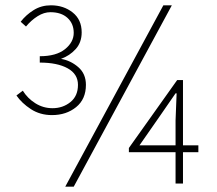

<svg xmlns="http://www.w3.org/2000/svg" viewBox="-20 -692 818 724"><path d="M642 0V-118H466V-134L648 -390H670V-144H728V-118H670V0ZM506 -144H642V-238L646 -340H642L584 -256ZM176 -258Q131 -258 96.5 -280.5Q62 -303 42 -332L66 -350Q84 -321 113.5 -302.5Q143 -284 178 -284Q217 -284 245.5 -307Q274 -330 274 -372Q274 -413 235 -434.5Q196 -456 130 -456V-480Q192 -480 225 -506.5Q258 -533 258 -568Q258 -603 234.5 -624.5Q211 -646 170 -646Q146 -646 122 -631Q98 -616 78 -592L58 -610Q78 -636 107 -654Q136 -672 172 -672Q220 -672 254 -645Q288 -618 288 -570Q288 -532 265.5 -507Q243 -482 210 -470Q246 -464 275 -439Q304 -414 304 -372Q304 -318 267 -288Q230 -258 176 -258ZM226 12 596 -672H628L258 12Z"/></svg>

Font: TypoPRO Source Sans Pro
Style: Regular
Weight: 200
Designer: Paul D. Hunt
Foundry: Adobe Systems Incorporated
Version: Version 2.020;PS 2.000;hotconv 1.0.86;makeotf.lib2.5.63406